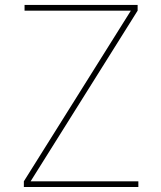

<svg xmlns="http://www.w3.org/2000/svg" viewBox="-20 -747 645 767"><path d="M75.3 0ZM532.7 0H75.3V-22.7L502.8 -704.5H78.1V-727.3H529.8V-704.5L102.3 -22.7H532.7Z"/></svg>

Font: Linik Sans Thin
Style: Regular
Weight: 100
Designer: Fonts by Rasmus Andersson / Changes by Cristiano Sobral with parts from Marc Monis
Foundry: rsms
Version: Version 3.020; ttfautohint (v1.6)